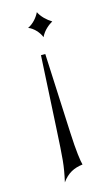

<svg xmlns="http://www.w3.org/2000/svg" viewBox="-120 -742 501 860"><g transform="rotate(-15 131.0 -312.5)"><path d="M166 15C161 -3 154 -49 150 -138L133 -506H113L95 -173C87 -29 86 -5 69 72C95 35 126 20 166 15ZM145 -581C159 -611 185 -630 201 -639C178 -653 156 -674 145 -697C135 -676 115 -651 89 -639C112 -631 137 -604 145 -581Z"/></g></svg>

Font: Sinistre
Style: Regular
Weight: 400
Designer: Jules Durand
Foundry: Collletttivo
Version: Version 69.420;Glyphs 3.2 (3217)